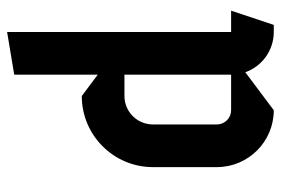

<svg xmlns="http://www.w3.org/2000/svg" viewBox="-145 -415 790 540"><g transform="rotate(90 250.0 -145.0)"><path d="M190 -400H290C312.1 -400 330 -382.1 330 -360V-180C330 -135.8 294.2 -100 250 -100H190ZM50 -520 10 -400H70V230L190 210V-25L250 20C360.4 20 450 -69.6 450 -180V-360C450 -448.3 378.3 -520 290 -520L183.2 -439.9C166.7 -486.5 122.3 -520 70 -520Z"/></g></svg>

Font: Abibas
Style: Medium
Weight: 500
Version: Version 0.3